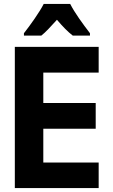

<svg xmlns="http://www.w3.org/2000/svg" viewBox="-20 -951 570 971"><path d="M101 -783V-771H189C211 -788 237 -817 268 -851C297 -817 323 -790 348 -771H435V-783C398 -831 358 -886 335 -931H201C181 -891 132 -822 101 -783ZM55 0H479V-129H199V-300H464V-430H199V-584H479V-714H55Z"/></svg>

Font: Noto Sans Mono Condensed ExtraBold
Style: Regular
Weight: 800
Width: 3
Designer: Monotype Design Team
Foundry: Monotype Imaging Inc.
Version: Version 2.014